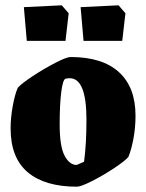

<svg xmlns="http://www.w3.org/2000/svg" viewBox="-20 -691 551 724"><path d="M20 -207Q20 -247 28 -291Q36 -335 47 -360Q61 -376 103.5 -404Q146 -432 188.5 -454Q231 -476 246 -476Q366 -476 428.5 -419Q491 -362 491 -255Q491 -209 483 -167Q475 -125 464 -99Q450 -83 409 -56Q368 -29 326.5 -8Q285 13 270 13Q149 13 84.5 -41.5Q20 -96 20 -207ZM297 -81Q306 -149 306 -240Q306 -396 243 -396Q233 -396 227 -394Q217 -391 211 -344Q205 -297 205 -222Q205 -139 223.5 -104Q242 -69 269 -69ZM70 -664 213 -671 239 -641 227 -537H81ZM284 -664 427 -671 453 -641 441 -537H295Z"/></svg>

Font: Grenze Black
Style: Regular
Weight: 900
Designer: Renata Polastri
Foundry: Omnibus-Type
Version: Version 1.002; ttfautohint (v1.8)